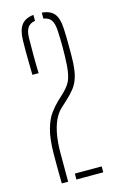

<svg xmlns="http://www.w3.org/2000/svg" viewBox="-123 -856 564 908"><g transform="rotate(-15 159.0 -402.0)"><path d="M62 0Q61.5 -14.5 61.5 -28.8Q61.5 -43 61.2 -57Q61 -71 61 -85Q61 -99 61 -113Q61 -127 61 -141Q61.5 -218.5 74.5 -264.2Q87.5 -310 107 -336.2Q126.5 -362.5 146 -381L180 -413Q211 -443.5 219.5 -472.2Q228 -501 230 -537.5Q232.5 -579.5 232.5 -621.8Q232.5 -664 230 -706Q228 -738 216.8 -754.8Q205.5 -771.5 179.5 -775.5V-804.5Q222 -801 240.2 -777.2Q258.5 -753.5 260.5 -704.5Q261.5 -687.5 262 -664.8Q262.5 -642 262.5 -618Q262.5 -594 262.5 -573.2Q262.5 -552.5 261.5 -538Q259 -493.5 250 -465.5Q241 -437.5 225 -417Q209 -396.5 185 -374.5L153 -345Q132.5 -325.5 119.2 -295.5Q106 -265.5 99.5 -226.8Q93 -188 93 -141V0ZM60.5 -532Q60 -563.5 59.5 -593.8Q59 -624 58.8 -652Q58.5 -680 59.5 -703.5Q61 -752.5 79.8 -776.5Q98.5 -800.5 138.5 -804.5V-775.5Q113.5 -771.5 102.2 -754.8Q91 -738 90 -706Q89.5 -663 89.5 -619.5Q89.5 -576 91 -532ZM133.5 0V-29H265V0Z"/></g></svg>

Font: Big Shoulders Stencil Display ExtraLight
Style: Regular
Weight: 250
Designer: Patric King
Foundry: XO Type Co
Version: Version 2.001